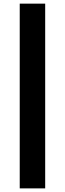

<svg xmlns="http://www.w3.org/2000/svg" viewBox="-20 -891 354 1050"><path d="M87.9 139.2V-871.1H227.1V139.2Z"/></svg>

Font: Basically A Sans Serif
Style: Bold
Weight: 700
Designer: Hyung-Suk Kim
Foundry: Mental Design
Version: 1.000